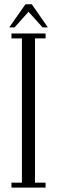

<svg xmlns="http://www.w3.org/2000/svg" viewBox="-20 -852 258 872"><path d="M32 0V-22.5H79.5V-677.5H32V-700H187V-677.5H139V-22.5H187V0ZM22 -727.5 95.5 -832.5H124.5L197.5 -727.5H173.5L109.5 -798.5L46 -727.5Z"/></svg>

Font: Imbue 50pt Light
Style: Regular
Weight: 300
Designer: Tyler Finck
Foundry: Etcetera Type Company
Version: Version 1.102; ttfautohint (v1.8.3)